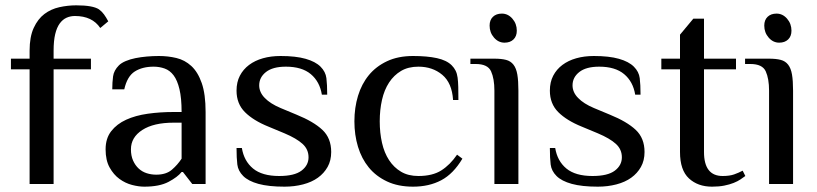

<svg xmlns="http://www.w3.org/2000/svg" viewBox="-20 -690 3063 720"><path d="M261 -630Q244 -630 229.5 -623.5Q215 -617 204 -602Q193 -587 187 -562Q181 -537 181 -500V-470H321V-430H181V0H91V-430H21V-470H91V-500Q91 -552 106.5 -585.5Q122 -619 146.5 -637.5Q171 -656 202.5 -663Q234 -670 266 -670Q328 -670 351 -655Q362 -647 370 -636Q378 -625 386 -610L356 -585Q326 -630 261 -630Z M661 -230H631Q556 -230 513.5 -202.5Q471 -175 471 -130Q471 -106 479 -88Q487 -70 500 -58Q513 -46 530 -40.5Q547 -35 566 -35Q603 -35 624.5 -53.5Q646 -72 661 -95ZM701 0 666 -45H661Q646 -26 612 -8Q578 10 521 10Q500 10 475 3.5Q450 -3 428 -19Q406 -35 391 -62Q376 -89 376 -130Q376 -171 397 -198Q418 -225 453 -241Q488 -257 534 -263.5Q580 -270 631 -270H661Q661 -322 653 -355.5Q645 -389 631 -407.5Q617 -426 597.5 -433Q578 -440 556 -440Q514 -440 485.5 -422Q457 -404 446 -355H401Q401 -381 404 -403.5Q407 -426 426 -445Q435 -454 451.5 -461Q468 -468 488 -472Q508 -476 530.5 -478Q553 -480 576 -480Q610 -480 641.5 -472.5Q673 -465 697.5 -442.5Q722 -420 736.5 -378.5Q751 -337 751 -270V0Z M1222 -120Q1222 -88 1208.5 -64Q1195 -40 1172 -23.5Q1149 -7 1116.5 1.5Q1084 10 1047 10Q987 10 949 -0.5Q911 -11 892 -30Q873 -49 870 -73Q867 -97 867 -135H887Q895 -86 929 -58Q963 -30 1027 -30Q1084 -30 1110.5 -50Q1137 -70 1137 -100Q1137 -130 1114.5 -150.5Q1092 -171 1047 -190L987 -215Q930 -238 898.5 -269.5Q867 -301 867 -350Q867 -382 879.5 -406Q892 -430 914 -446.5Q936 -463 966 -471.5Q996 -480 1032 -480Q1089 -480 1126 -469.5Q1163 -459 1182 -440Q1201 -421 1204 -397Q1207 -373 1207 -335H1187Q1179 -384 1145.5 -412Q1112 -440 1052 -440Q1003 -440 977.5 -420Q952 -400 952 -370Q952 -344 973 -322.5Q994 -301 1032 -285L1092 -260Q1156 -234 1189 -203Q1222 -172 1222 -120Z M1529 -480Q1582 -480 1618.5 -472Q1655 -464 1674 -445Q1683 -436 1688.5 -425Q1694 -414 1696 -399Q1698 -384 1698.5 -363.5Q1699 -343 1699 -315H1679Q1675 -379 1638.5 -409.5Q1602 -440 1549 -440Q1511 -440 1484 -424Q1457 -408 1439 -380.5Q1421 -353 1412.5 -315.5Q1404 -278 1404 -235Q1404 -192 1412.5 -154.5Q1421 -117 1439 -89.5Q1457 -62 1484 -46Q1511 -30 1549 -30Q1602 -30 1635 -51Q1668 -72 1694 -110L1714 -95Q1680 -38 1634.5 -14Q1589 10 1529 10Q1473 10 1431.5 -9.5Q1390 -29 1363 -62Q1336 -95 1322.5 -139.5Q1309 -184 1309 -235Q1309 -286 1322.5 -330.5Q1336 -375 1363 -408Q1390 -441 1431.5 -460.5Q1473 -480 1529 -480Z M1924 0H1834V-350Q1834 -395 1821.5 -422.5Q1809 -450 1764 -450H1744V-470H1834Q1860 -470 1877.5 -465.5Q1895 -461 1905.5 -447.5Q1916 -434 1920 -410.5Q1924 -387 1924 -350ZM1918 -575Q1918 -554 1905.5 -542Q1893 -530 1872 -530Q1849 -530 1832.5 -549Q1816 -568 1816 -594Q1816 -615 1828.5 -627Q1841 -639 1862 -639Q1885 -639 1901.5 -620Q1918 -601 1918 -575Z M2397 -120Q2397 -88 2383.5 -64Q2370 -40 2347 -23.5Q2324 -7 2291.5 1.5Q2259 10 2222 10Q2162 10 2124 -0.5Q2086 -11 2067 -30Q2048 -49 2045 -73Q2042 -97 2042 -135H2062Q2070 -86 2104 -58Q2138 -30 2202 -30Q2259 -30 2285.5 -50Q2312 -70 2312 -100Q2312 -130 2289.5 -150.5Q2267 -171 2222 -190L2162 -215Q2105 -238 2073.5 -269.5Q2042 -301 2042 -350Q2042 -382 2054.5 -406Q2067 -430 2089 -446.5Q2111 -463 2141 -471.5Q2171 -480 2207 -480Q2264 -480 2301 -469.5Q2338 -459 2357 -440Q2376 -421 2379 -397Q2382 -373 2382 -335H2362Q2354 -384 2320.5 -412Q2287 -440 2227 -440Q2178 -440 2152.5 -420Q2127 -400 2127 -370Q2127 -344 2148 -322.5Q2169 -301 2207 -285L2267 -260Q2331 -234 2364 -203Q2397 -172 2397 -120Z M2530 -430H2460V-470H2530V-560L2580 -620H2620V-470H2740V-430H2620V-120Q2620 -30 2690 -30Q2716 -30 2733 -36Q2750 -42 2765 -50L2775 -30Q2767 -24 2756.5 -17Q2746 -10 2731 -4Q2716 2 2696 6Q2676 10 2650 10Q2597 10 2563.5 -21Q2530 -52 2530 -120Z M2954 0H2864V-350Q2864 -395 2851.5 -422.5Q2839 -450 2794 -450H2774V-470H2864Q2890 -470 2907.5 -465.5Q2925 -461 2935.5 -447.5Q2946 -434 2950 -410.5Q2954 -387 2954 -350ZM2948 -575Q2948 -554 2935.5 -542Q2923 -530 2902 -530Q2879 -530 2862.5 -549Q2846 -568 2846 -594Q2846 -615 2858.5 -627Q2871 -639 2892 -639Q2915 -639 2931.5 -620Q2948 -601 2948 -575Z"/></svg>

Font: Philosopher
Style: Regular
Weight: 400
Designer: Jovanny Lemonad
Foundry: Jovanny Lemonad
Version: Version 1.000